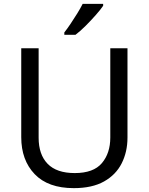

<svg xmlns="http://www.w3.org/2000/svg" viewBox="-20 -964 771 994"><path d="M640 -252Q640 -178 610 -118.5Q580 -59 518.5 -24.5Q457 10 362 10Q229 10 159.5 -62.5Q90 -135 90 -254V-714H180V-251Q180 -164 226.5 -116Q273 -68 367 -68Q464 -68 507.5 -119.5Q551 -171 551 -252V-714H640ZM514 -934Q502 -916 477 -887.5Q452 -859 423.5 -830.5Q395 -802 371 -784H313V-796Q328 -815 345.5 -841Q363 -867 380 -894.5Q397 -922 408 -944H514Z"/></svg>

Font: Noto Sans SignWriting
Style: Regular
Weight: 400
Designer: Monotype Design Team
Foundry: Monotype Imaging Inc.
Version: Version 2.004; ttfautohint (v1.8.4.7-5d5b)